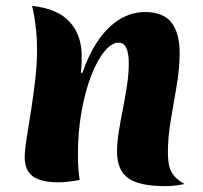

<svg xmlns="http://www.w3.org/2000/svg" viewBox="-20 -618 692 653"><path d="M260 -370Q283 -436 315.5 -482.5Q348 -529 388 -553Q428 -577 474 -577Q535 -577 563 -541.5Q591 -506 591 -437Q591 -386 581 -327.5Q571 -269 561 -210.5Q551 -152 551 -99Q551 -54 564 -31.5Q577 -9 608 8Q595 10 581 12.5Q567 15 541 15Q454 15 416 -12Q378 -39 378 -103Q378 -133 384 -170Q390 -207 398 -247.5Q406 -288 412 -328Q418 -368 418 -402Q418 -473 383 -473Q360 -473 335.5 -443.5Q311 -414 290.5 -361.5Q270 -309 257.5 -239.5Q245 -170 245 -92Q245 -67 246.5 -45.5Q248 -24 251 -6Q230 -2 212 0Q194 2 179 2Q119 2 91.5 -18.5Q64 -39 64 -83Q64 -106 70.5 -146.5Q77 -187 85 -238Q93 -289 99.5 -344Q106 -399 106 -450Q106 -489 101.5 -527Q97 -565 89 -598Q175 -589 216.5 -544Q258 -499 258 -426Q258 -413 257.5 -400.5Q257 -388 255 -371Z"/></svg>

Font: Merienda ExtraBold
Style: Regular
Weight: 800
Designer: Eduardo Rodriguez Tunni
Foundry: Eduardo Rodriguez Tunni
Version: Version 2.001